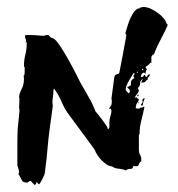

<svg xmlns="http://www.w3.org/2000/svg" viewBox="-20 -501 513 553"><path d="M396 -193Q392 -173 387 -154Q382 -135 382 -116L380 -111V-69Q380 -61 383.5 -55Q387 -49 387 -41Q387 -34 385.5 -35Q384 -36 382 -32L378 -24Q376 -22 368 -22L365 -24L363 -20Q362 -14 354.5 -14.5Q347 -15 343 -10Q334 -14 326.5 -14.5Q319 -15 311 -17L302 -22Q295 -22 287.5 -27Q280 -32 273 -39Q266 -46 260.5 -54.5Q255 -63 252 -71L179 -170Q166 -187 158 -206.5Q150 -226 137 -244L136 -246L134 -242Q134 -233 132.5 -223Q131 -213 131 -205L132 -198V-195Q126 -152 122.5 -125.5Q119 -99 117.5 -79.5Q116 -60 114 -43Q112 -26 109 -2Q109 -1 107 4Q105 9 102 15Q99 21 96 25.5Q93 30 92 30L85 23Q85 29 80 32L70 22V20Q64 20 62 22.5Q60 25 58 25Q47 25 43.5 19Q40 13 36 5L33 0Q33 -2 35 -4Q35 -9 33 -15Q31 -21 30 -25V-49Q30 -69 30 -89.5Q30 -110 31 -130Q31 -132 32 -139.5Q33 -147 33.5 -155Q34 -163 35 -170.5Q36 -178 36 -180V-185Q36 -187 35.5 -188Q35 -189 35 -192L36 -217L35 -220Q35 -231 42 -244Q49 -257 49 -273Q49 -279 48 -283Q51 -283 51 -293V-303V-308Q49 -308 49 -310Q49 -328 53 -343.5Q57 -359 57 -377V-380L53 -378Q55 -380 55 -385Q55 -387 53.5 -389.5Q52 -392 52 -397Q52 -400 55 -400H72Q80 -400 89 -399Q98 -398 107 -398Q109 -398 110 -399Q111 -400 115 -400H119Q120 -400 123.5 -396Q127 -392 129 -392L134 -390Q141 -387 153.5 -368Q166 -349 178.5 -326.5Q191 -304 200.5 -285Q210 -266 211 -264Q222 -244 234.5 -223Q247 -202 255 -180Q263 -171 272.5 -158.5Q282 -146 289 -135L290 -130H292Q294 -130 294 -131.5Q294 -133 295 -135V-148Q295 -158 298 -166.5Q301 -175 301 -182Q301 -184 299 -188L295 -187V-188Q295 -192 298.5 -195Q302 -198 302 -210V-212Q302 -214 301.5 -214.5Q301 -215 301 -217L309 -277Q310 -283 312.5 -285Q315 -287 317.5 -287.5Q320 -288 322 -289Q324 -290 324 -293Q329 -317 334.5 -347.5Q340 -378 344 -400L341 -405Q344 -415 347.5 -427Q351 -439 356 -449.5Q361 -460 366.5 -467.5Q372 -475 380 -477L381 -476L383 -479Q386 -479 388 -480Q390 -480 391 -481Q404 -481 416 -475Q428 -469 437.5 -461.5Q447 -454 452.5 -447Q458 -440 458 -437L459 -435Q459 -434 463 -430V-429Q459 -419 455 -411Q451 -403 446 -393.5Q441 -384 435 -372Q429 -360 422 -341V-346L416 -338V-320H412Q411 -316 406 -313Q401 -310 399 -308L402 -303Q403 -303 403 -302Q403 -301 401 -298Q399 -295 399 -288L395 -292Q392 -292 389 -289Q386 -286 386 -279H388Q393 -279 395 -286Q399 -284 399 -282Q399 -280 401 -279Q403 -280 405 -283Q407 -286 409 -287L412 -286Q412 -283 408.5 -280Q405 -277 405 -273Q405 -271 406 -270Q404 -271 404 -271Q402 -271 399.5 -267Q397 -263 387 -263Q388 -267 389.5 -269.5Q391 -272 392 -274Q383 -269 383.5 -261Q384 -253 377 -248L380 -240Q380 -237 374.5 -230Q369 -223 368 -220H370Q371 -220 371.5 -220.5Q372 -221 373 -221Q376 -216 379 -216H380Q380 -211 375.5 -205Q371 -199 371 -189Q374 -189 376 -188.5Q378 -188 380 -188Q382 -188 386 -192Q387 -191 388 -191Q390 -191 391.5 -192.5Q393 -194 395 -194ZM367 -285V-289Q367 -292 366 -292Q359 -282 354 -273Q349 -265 345.5 -257Q342 -249 342 -244Q342 -240 345.5 -237Q349 -234 351 -232L354 -236Q354 -242 352.5 -243Q351 -244 346 -250L355 -254Q357 -255 357 -257.5Q357 -260 357 -263Q357 -266 359 -269.5Q361 -273 367 -276Q366 -278 365.5 -279Q365 -280 364 -284ZM386 -198Q386 -201 388.5 -203.5Q391 -206 391 -208Q391 -209 390.5 -209.5Q390 -210 390 -211Q390 -218 397 -218Q392 -207 392 -202Q392 -197 389 -197Q387 -197 386 -198ZM393 -299Q393 -302 390 -304L389 -299ZM379 -223Q375 -225 375 -226Q375 -227 375.5 -227Q376 -227 376 -228H379ZM375 -295Q375 -293 374.5 -293Q374 -293 374 -291L378 -293ZM378 -205Q378 -207 380 -207L379 -202Z"/></svg>

Font: East Sea Dokdo
Style: Regular
Weight: 400
Designer: YoonDesign Inc.
Foundry: YoonDesign Inc.
Version: Version 1.00